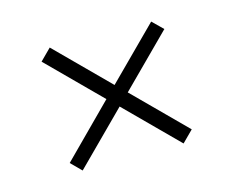

<svg xmlns="http://www.w3.org/2000/svg" viewBox="-53 -486 486 408"><g transform="rotate(-15 190.0 -282.0)"><path d="M84 -146.5 61.5 -169 172 -280 59.5 -392.5 84 -417 196.5 -304.5 306.5 -414.5 329.5 -392 219.5 -282 330.5 -171 306 -146.5 195 -257.5Z"/></g></svg>

Font: Imbue 10pt Light
Style: Regular
Weight: 300
Designer: Tyler Finck
Foundry: Etcetera Type Company
Version: Version 1.102; ttfautohint (v1.8.3)